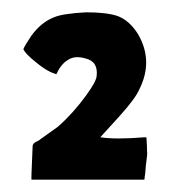

<svg xmlns="http://www.w3.org/2000/svg" viewBox="-20 -763 278 312"><path d="M218 -539Q219 -525 219 -516Q220 -515 217 -494Q217 -491 216.5 -487.5Q216 -484 216 -482Q216 -480 215.5 -478Q215 -476 215 -475Q215 -474 215 -473V-472Q214 -471 213 -471H32Q31 -471 31 -472Q31 -479 32 -500.5Q33 -522 33 -525Q33 -528 35 -530Q37 -532 40.5 -533.5Q44 -535 46 -537L74 -557Q99 -579 120 -608Q136 -630 137 -639Q140 -663 119 -668Q102 -673 91 -666Q79 -659 72 -643Q71 -642 70 -643Q55 -647 31 -668Q20 -678 18 -683Q18 -684 22 -691L31 -705Q47 -727 68 -735Q82 -741 120 -743Q153 -743 171 -737Q190 -730 204 -708Q230 -664 206 -617Q200 -603 174 -574L143 -540Q167 -536 216 -540Q218 -540 218 -539Z"/></svg>

Font: Tovari Sans
Style: Bold
Weight: 700
Designer: Verneri Kontto, Denis Ignatov
Foundry: Verneri Kontto
Version: Version 1.10 May 7, 2019